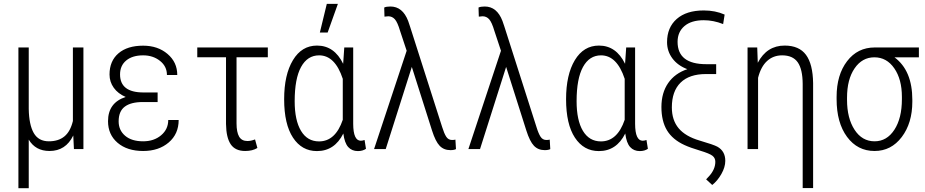

<svg xmlns="http://www.w3.org/2000/svg" viewBox="-20 -775 4809 998"><path d="M129.4 -528.3V-208.5Q130.9 -126.5 155.5 -83.5Q180.2 -40.5 233.9 -40.5Q283.7 -40.5 314.7 -65.9Q345.7 -91.3 358.9 -146V-528.3H413.6V0H364.3L360.8 -70.8Q321.8 9.8 237.3 9.8Q164.6 9.8 129.4 -49.3V203.1H75.7V-528.3Z M541.5 -145Q541.5 -241.2 633.3 -271Q593.3 -288.1 571.3 -318.8Q549.3 -349.6 549.3 -387.7Q549.3 -458 595.7 -497.8Q642.1 -537.6 724.1 -537.6Q800.3 -537.6 850.8 -494.6Q901.4 -451.7 901.4 -385.3H847.7Q847.7 -430.2 811.5 -458.7Q775.4 -487.3 724.1 -487.3Q668.5 -487.3 636.2 -460.7Q604 -434.1 604 -388.2Q604 -294.4 725.6 -294.4H799.3V-244.6H722.2Q660.6 -244.6 628.7 -220.7Q596.7 -196.8 596.7 -144Q596.7 -98.1 630.4 -69.3Q664.1 -40.5 724.1 -40.5Q780.3 -40.5 817.4 -71.8Q854.5 -103 854.5 -151.4H908.7Q908.7 -78.6 856.9 -34.4Q805.2 9.8 724.1 9.8Q641.1 9.8 591.3 -32.7Q541.5 -75.2 541.5 -145Z M1372.1 -477.5H1209.5V-133.8Q1209.5 -87.9 1222.9 -64.9Q1236.3 -42 1266.1 -42Q1284.2 -42 1305.7 -50.3L1317.9 -5.9Q1293 9.8 1254.4 9.8Q1202.6 9.8 1179.2 -25.1Q1155.8 -60.1 1154.8 -130.4V-477.5H1005.4V-528.3H1372.1Z M1511.7 -249Q1511.7 -149.4 1544.7 -94.7Q1577.6 -40 1638.2 -40Q1723.6 -40 1761.7 -152.3V-365.2Q1721.7 -487.3 1638.7 -487.3Q1578.1 -487.3 1544.9 -426.8Q1511.7 -366.2 1511.7 -249ZM1815.9 -528.3V-130.9Q1816.4 -43.5 1855.5 -43.5Q1863.3 -43.5 1875 -47.4L1882.3 -1.5Q1865.2 10.3 1840.3 10.3Q1809.1 10.3 1790 -10.7Q1771 -31.7 1764.6 -81.1Q1719.2 10.3 1627.4 10.3Q1548.8 10.3 1502.9 -59.6Q1457 -129.4 1457 -259.3Q1457 -386.7 1502.7 -462.4Q1548.3 -538.1 1627.9 -538.1Q1717.8 -538.1 1763.7 -443.4L1769.5 -528.3ZM1678.7 -754.9H1736.3L1683.1 -606H1642.6Z M2009.3 -741.2Q2072.8 -741.2 2101.6 -666L2111.8 -635.7L2278.3 -114.7Q2288.6 -81.1 2299.6 -64.2Q2310.5 -47.4 2329.6 -47.4Q2340.3 -47.4 2347.2 -49.3L2350.1 0Q2340.3 5.4 2321.3 5.4Q2287.1 5.4 2265.4 -17.1Q2243.7 -39.6 2225.6 -96.7L2120.6 -427.2L1984.9 0H1924.3L2093.8 -511.2L2059.6 -614.3Q2046.4 -659.2 2032.5 -674.8Q2018.6 -690.4 1998 -690.4L1978.5 -688.5L1977.1 -735.8Q1987.8 -741.2 2009.3 -741.2Z M2499.5 -741.2Q2563 -741.2 2591.8 -666L2602.1 -635.7L2768.6 -114.7Q2778.8 -81.1 2789.8 -64.2Q2800.8 -47.4 2819.8 -47.4Q2830.6 -47.4 2837.4 -49.3L2840.3 0Q2830.6 5.4 2811.5 5.4Q2777.3 5.4 2755.6 -17.1Q2733.9 -39.6 2715.8 -96.7L2610.8 -427.2L2475.1 0H2414.6L2584 -511.2L2549.8 -614.3Q2536.6 -659.2 2522.7 -674.8Q2508.8 -690.4 2488.3 -690.4L2468.8 -688.5L2467.3 -735.8Q2478 -741.2 2499.5 -741.2Z M2977.1 -249Q2977.1 -149.4 3010 -94.7Q3043 -40 3103.5 -40Q3189 -40 3227.1 -152.3V-365.2Q3187 -487.3 3104 -487.3Q3043.5 -487.3 3010.3 -426.8Q2977.1 -366.2 2977.1 -249ZM3281.2 -528.3V-130.9Q3281.7 -43.5 3320.8 -43.5Q3328.6 -43.5 3340.3 -47.4L3347.7 -1.5Q3330.6 10.3 3305.7 10.3Q3274.4 10.3 3255.4 -10.7Q3236.3 -31.7 3230 -81.1Q3184.6 10.3 3092.8 10.3Q3014.2 10.3 2968.3 -59.6Q2922.4 -129.4 2922.4 -259.3Q2922.4 -386.7 2968 -462.4Q3013.7 -538.1 3093.3 -538.1Q3183.1 -538.1 3229 -443.4L3234.9 -528.3Z M3738.8 -649.9Q3688 -669.9 3638.2 -669.9Q3573.2 -669.9 3537.6 -639.4Q3502 -608.9 3502 -557.6Q3502 -441.4 3650.9 -441.4H3702.6V-390.1H3649.4Q3563 -390.1 3517.6 -345.5Q3472.2 -300.8 3472.2 -216.8Q3472.2 -150.4 3507.6 -108.2Q3543 -65.9 3616.5 -44.4Q3689.9 -22.9 3708.5 -12.7Q3750 10.3 3750 61Q3750 93.8 3729.7 129.4Q3709.5 165 3682.1 186.5L3650.4 157.2L3665 141.6Q3698.2 105.5 3698.2 65.9Q3698.2 46.4 3683.3 34.7Q3668.5 22.9 3618.2 7.8Q3567.9 -7.3 3538.1 -21Q3476.1 -49.3 3447 -97.4Q3418 -145.5 3418 -218.8Q3418 -292.5 3453.1 -343.3Q3488.3 -394 3552.7 -415.5Q3502.9 -434.1 3475.1 -471.4Q3447.3 -508.8 3447.3 -555.7Q3447.3 -632.3 3497.6 -676.5Q3547.9 -720.7 3638.2 -720.7Q3698.2 -720.7 3746.6 -699.2Z M3916 -528.3 3918.9 -448.7Q3965.8 -538.1 4058.6 -538.1Q4133.8 -538.1 4169.4 -490Q4205.1 -441.9 4206.5 -342.8V202.6H4152.3V-338.4Q4151.9 -415 4126.5 -451.2Q4101.1 -487.3 4045.4 -487.3Q3999.5 -487.3 3967.3 -458Q3935.1 -428.7 3920.4 -370.6V0H3865.7V-528.3Z M4382.8 -255.9Q4382.8 -160.6 4421.9 -100.6Q4460.9 -40.5 4525.9 -40.5Q4589.8 -40.5 4628.9 -100.6Q4668 -160.6 4668 -259.3V-271.5Q4668 -362.8 4628.4 -419.9Q4588.9 -477.1 4524.9 -477.1Q4461.4 -477.1 4422.1 -419.7Q4382.8 -362.3 4382.8 -267.1ZM4756.3 -477.1H4629.4Q4722.2 -408.7 4722.2 -255.9V-246.6Q4722.2 -135.3 4667.2 -62.7Q4612.3 9.8 4525.9 9.8Q4437 9.8 4382.8 -63.7Q4328.6 -137.2 4328.6 -259.8V-271.5Q4328.6 -385.7 4383.1 -457Q4437.5 -528.3 4526.9 -528.3H4756.3Z"/></svg>

Font: MAUL Condensed Light
Style: Light
Weight: 300
Designer: MAUL
Version: Version 2.137; 2017; ttfautohint (v1.8.3)